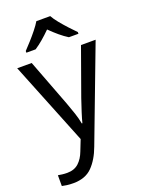

<svg xmlns="http://www.w3.org/2000/svg" viewBox="-182 -849 875 1171"><g transform="rotate(-20 255.0 -263.0)"><path d="M1 -536H95L211 -231Q226 -191 238 -154.5Q250 -118 256 -85H260Q266 -110 279 -150.5Q292 -191 306 -232L415 -536H510L279 74Q251 150 206.5 195Q162 240 84 240Q60 240 42 237.5Q24 235 11 232V162Q22 164 37.5 166Q53 168 70 168Q116 168 144.5 142Q173 116 189 73L217 2ZM299 -766Q311 -744 333.5 -716.5Q356 -689 380.5 -662.5Q405 -636 424 -617V-606H362Q336 -622 308 -645.5Q280 -669 253 -696Q226 -669 199 -646Q172 -623 146 -606H86V-617Q105 -637 128.5 -663Q152 -689 174 -716.5Q196 -744 209 -766Z"/></g></svg>

Font: Noto Sans Ugaritic
Style: Regular
Weight: 400
Designer: Monotype Design Team
Foundry: Monotype Imaging Inc.
Version: Version 2.001; ttfautohint (v1.8.4.7-5d5b)